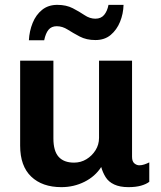

<svg xmlns="http://www.w3.org/2000/svg" viewBox="-20 -761 664 791"><path d="M233 10Q154 10 108.5 -33.5Q63 -77 63 -161V-511H200V-191Q200 -139 221.5 -115Q243 -91 285 -91Q313 -91 336 -105Q359 -119 373.5 -142Q388 -165 388 -193V-511H524V-115Q524 -96 533.5 -88Q543 -80 554 -80Q564 -80 574.5 -83.5Q585 -87 595 -92V-12Q582 -2 560.5 4Q539 10 509 10Q474 10 450.5 -1Q427 -12 415 -31.5Q403 -51 397 -73Q372 -34 328 -12Q284 10 233 10ZM99 -595Q101 -633 114.5 -666.5Q128 -700 153.5 -720.5Q179 -741 216 -741Q253 -741 280 -727Q307 -713 328.5 -698.5Q350 -684 373 -684Q396 -684 409 -699.5Q422 -715 427 -741H489Q488 -704 474.5 -671Q461 -638 436 -617Q411 -596 373 -596Q336 -596 308.5 -610.5Q281 -625 259 -639Q237 -653 214 -653Q192 -653 180 -638.5Q168 -624 162 -595Z"/></svg>

Font: Chivo Medium SemiBold
Style: Regular
Weight: 600
Version: Version 2.002